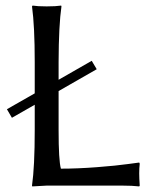

<svg xmlns="http://www.w3.org/2000/svg" viewBox="-20 -668 555 691"><path d="M310.1 -449.2 328.1 -418.9 190.9 -340.3V-200.2Q190.9 -89.8 199.2 -61Q259.3 -61 329.6 -66.4Q399.9 -71.8 440.4 -77.6L481 -83L482.9 -79.1Q481 -63 481 -43.9Q481 -27.3 482.9 0L481 2.9Q456.5 0 420.9 0H147.9L96.2 2.9L95.2 0Q105 -68.4 105 -200.2V-291L22.9 -244.1L4.9 -274.9L105 -332V-444.8Q105 -573.7 95.2 -645L97.2 -647.9Q115.2 -645 147.9 -645Q181.6 -645 200.2 -647.9L201.2 -645Q191.4 -578.1 190.9 -444.8V-380.9Z"/></svg>

Font: Linux Biolinum O
Style: Regular
Weight: 400
Designer: Philipp H. Poll
Foundry: Philipp H. Poll
Version: Version 1.0.4